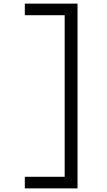

<svg xmlns="http://www.w3.org/2000/svg" viewBox="-20 -855 590 1060"><path d="M117 185V121H337V-771H117V-835H408V185Z"/></svg>

Font: Lode Term
Style: Regular
Weight: 400
Monospace: yes
Designer: Belleve Invis
Foundry: Belleve Invis
Version: Version 29.2.0